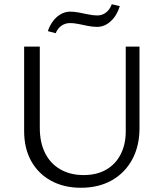

<svg xmlns="http://www.w3.org/2000/svg" viewBox="-20 -878 770 907"><path d="M362 9Q282 9 221.5 -24Q161 -57 127.5 -117Q94 -177 94 -259V-658H168V-274Q168 -205 193 -155Q218 -105 265 -78Q312 -51 375 -51Q437 -51 481.5 -76.5Q526 -102 550 -149Q574 -196 574 -257V-658H639V-273Q639 -188 604.5 -124.5Q570 -61 508 -26Q446 9 362 9ZM243 -721 206 -731Q215 -758 231 -779Q247 -800 268 -811.5Q289 -823 311 -823Q329 -823 351.5 -819Q374 -815 397 -810Q420 -805 440 -805Q463 -805 481 -819Q499 -833 508 -858L546 -849Q532 -804 503 -777.5Q474 -751 439 -751Q418 -751 395.5 -755.5Q373 -760 351.5 -764.5Q330 -769 311 -769Q289 -769 271 -757Q253 -745 243 -721Z"/></svg>

Font: Ysabeau Office
Style: Regular
Weight: 400
Designer: Christian Thalmann (Catharsis Fonts)
Version: Version 2.001;gftools[0.9.30]; featfreeze: tnum,lnum,ss02